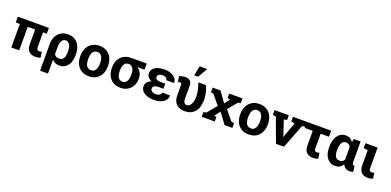

<svg xmlns="http://www.w3.org/2000/svg" viewBox="4 -1920 6620 3252"><g transform="rotate(20 3314.0 -294.0)"><path d="M538.1 9.8Q460 9.8 418.9 -32Q377.9 -73.7 377.9 -159.2V-423.8H244.6V0H102.1V-423.8H28.3V-528.3H587.4V-423.8H520.5V-157.2Q520.5 -125.5 531.7 -113.3Q543 -101.1 567.9 -101.1Q579.1 -101.1 589.8 -103.3Q600.6 -105.5 612.3 -109.9L627 -7.3Q605.5 2 583.7 5.9Q562 9.8 538.1 9.8Z M694.3 203.1V-281.7Q694.3 -358.4 723.6 -416Q752.9 -473.6 806.2 -505.9Q859.4 -538.1 931.2 -538.1Q1008.3 -538.1 1061.5 -503.4Q1114.7 -468.8 1142.6 -406.2Q1170.4 -343.8 1170.4 -259.8V-249.5Q1170.4 -171.4 1146.2 -112.8Q1122.1 -54.2 1077.1 -22Q1032.2 10.3 968.8 10.3Q925.3 10.3 892.8 -4.6Q860.4 -19.5 836.9 -47.9V203.1ZM923.8 -99.1Q979.5 -99.1 1003.7 -139.6Q1027.8 -180.2 1027.8 -249.5V-259.8Q1027.8 -311 1017.3 -348.9Q1006.8 -386.7 984.9 -407.5Q962.9 -428.2 928.7 -428.2Q897.9 -428.2 877.4 -408.7Q856.9 -389.2 846.9 -354.2Q836.9 -319.3 836.9 -272.9V-145Q850.1 -122.6 872.1 -110.8Q894 -99.1 923.8 -99.1Z M1500.5 10.3Q1422.4 10.3 1366.2 -23.9Q1310.1 -58.1 1280.3 -118.9Q1250.5 -179.7 1250.5 -258.8V-269Q1250.5 -347.7 1280.3 -408.4Q1310.1 -469.2 1366 -503.7Q1421.9 -538.1 1499.5 -538.1Q1578.1 -538.1 1633.8 -503.7Q1689.5 -469.2 1719.2 -408.7Q1749 -348.1 1749 -269V-258.8Q1749 -179.7 1719.2 -118.9Q1689.5 -58.1 1633.8 -23.9Q1578.1 10.3 1500.5 10.3ZM1500.5 -99.1Q1537.6 -99.1 1561 -119.1Q1584.5 -139.2 1595.7 -175Q1606.9 -210.9 1606.9 -258.8V-269Q1606.9 -315.9 1595.7 -351.8Q1584.5 -387.7 1560.8 -408Q1537.1 -428.2 1499.5 -428.2Q1462.9 -428.2 1439 -408Q1415 -387.7 1404.1 -351.8Q1393.1 -315.9 1393.1 -269V-258.8Q1393.1 -210.9 1404.1 -174.8Q1415 -138.7 1439 -118.9Q1462.9 -99.1 1500.5 -99.1Z M2069.8 10.3Q1992.2 10.3 1936.5 -23.9Q1880.9 -58.1 1851.1 -118.7Q1821.3 -179.2 1821.3 -258.8V-269Q1821.3 -345.2 1851.1 -403.6Q1880.9 -461.9 1936.8 -495.1Q1992.7 -528.3 2070.3 -528.3H2350.6V-418H2222.7Q2262.2 -392.6 2287.4 -349.6Q2312.5 -306.6 2312.5 -243.2V-232.9Q2312.5 -165.5 2283 -110.4Q2253.4 -55.2 2199 -22.5Q2144.5 10.3 2069.8 10.3ZM2068.4 -99.1Q2104 -99.1 2126.5 -118.9Q2148.9 -138.7 2159.7 -174.8Q2170.4 -210.9 2170.4 -258.8V-269Q2170.4 -313 2159.7 -346.7Q2148.9 -380.4 2126.2 -399.2Q2103.5 -418 2067.9 -418Q2032.2 -418 2009.3 -398.9Q1986.3 -379.9 1975.1 -346.2Q1963.9 -312.5 1963.9 -269V-258.8Q1963.9 -210.4 1974.9 -174.6Q1985.8 -138.7 2009 -118.9Q2032.2 -99.1 2068.4 -99.1Z M2671.9 9.8Q2602.5 9.8 2548.3 -9.5Q2494.1 -28.8 2462.9 -64.5Q2431.6 -100.1 2431.6 -149.4Q2431.6 -238.8 2531.7 -272Q2488.8 -289.6 2464.8 -319.6Q2440.9 -349.6 2440.9 -387.2Q2440.9 -434.6 2470 -468.3Q2499 -502 2550.8 -519.8Q2602.5 -537.6 2670.9 -537.6Q2737.3 -537.6 2788.8 -517.6Q2840.3 -497.6 2869.6 -462.2Q2898.9 -426.8 2897 -379.4L2896 -376.5H2758.8Q2758.8 -394 2746.8 -407Q2734.9 -419.9 2715.1 -427Q2695.3 -434.1 2670.9 -434.1Q2627.4 -434.1 2605.5 -416Q2583.5 -397.9 2583.5 -374Q2583.5 -346.7 2606 -331.3Q2628.4 -315.9 2670.9 -315.9H2762.2V-223.6H2670.9Q2624 -223.6 2598.9 -206.5Q2573.7 -189.5 2573.7 -159.2Q2573.7 -131.8 2599.4 -112.5Q2625 -93.3 2671.9 -93.3Q2714.4 -93.3 2740.7 -111.3Q2767.1 -129.4 2767.1 -156.2H2904.8L2905.8 -153.3Q2907.7 -100.6 2876.2 -64.2Q2844.7 -27.8 2790.8 -9Q2736.8 9.8 2671.9 9.8Z M3229 10.3Q3130.9 10.3 3075.9 -43.2Q3021 -96.7 3021 -204.6V-383.3Q3021 -405.3 3012.2 -414.1Q3003.4 -422.9 2985.8 -422.9Q2978 -422.9 2969.2 -420.9Q2960.4 -418.9 2953.1 -417.5L2938.5 -514.2Q2957 -523.9 2987.1 -530.8Q3017.1 -537.6 3046.9 -537.6Q3102.5 -537.6 3133.1 -509.3Q3163.6 -481 3163.6 -423.3L3163.1 -197.3Q3163.1 -145.5 3179.9 -122.3Q3196.8 -99.1 3226.1 -99.1Q3257.8 -99.1 3281.5 -122.6Q3305.2 -146 3318.6 -186.3Q3332 -226.6 3332 -276.4Q3331.5 -338.4 3318.1 -401.4Q3304.7 -464.4 3282.2 -528.3H3418Q3434.6 -494.1 3447.3 -454.8Q3460 -415.5 3467 -370.8Q3474.1 -326.2 3474.1 -276.4Q3474.1 -191.4 3446.8 -126.7Q3419.4 -62 3365 -25.9Q3310.5 10.3 3229 10.3ZM3174.3 -616.2 3210 -791H3345.2L3245.1 -616.2Z M3534.2 0V-85.4L3583.5 -93.3L3726.1 -265.1L3588.4 -434.1L3539.1 -442.4V-528.3L3680.7 -527.8L3813.5 -342.3L3887.2 -439.9L3837.9 -445.8V-528.3H4076.7V-442.4L4028.8 -434.1L3893.1 -267.6L4036.1 -93.3L4085.9 -85.4V0H3946.8L3804.2 -190.9L3727.1 -87.4L3769.5 -82V0Z M4382.8 10.3Q4304.7 10.3 4248.5 -23.9Q4192.4 -58.1 4162.6 -118.9Q4132.8 -179.7 4132.8 -258.8V-269Q4132.8 -347.7 4162.6 -408.4Q4192.4 -469.2 4248.3 -503.7Q4304.2 -538.1 4381.8 -538.1Q4460.4 -538.1 4516.1 -503.7Q4571.8 -469.2 4601.6 -408.7Q4631.3 -348.1 4631.3 -269V-258.8Q4631.3 -179.7 4601.6 -118.9Q4571.8 -58.1 4516.1 -23.9Q4460.4 10.3 4382.8 10.3ZM4382.8 -99.1Q4419.9 -99.1 4443.4 -119.1Q4466.8 -139.2 4478 -175Q4489.3 -210.9 4489.3 -258.8V-269Q4489.3 -315.9 4478 -351.8Q4466.8 -387.7 4443.1 -408Q4419.4 -428.2 4381.8 -428.2Q4345.2 -428.2 4321.3 -408Q4297.4 -387.7 4286.4 -351.8Q4275.4 -315.9 4275.4 -269V-258.8Q4275.4 -210.9 4286.4 -174.8Q4297.4 -138.7 4321.3 -118.9Q4345.2 -99.1 4382.8 -99.1Z M4872.6 0 4712.9 -433.6 4655.8 -442.4V-528.3H4912.1V-442.9L4856.4 -433.1L4936 -193.4L4948.2 -152.3H4951.2L4964.8 -193.4L5052.2 -432.6L4987.3 -442.9V-528.3H5243.2V-442.4L5184.6 -432.6L5017.6 0Z M5541.5 10.3Q5464.8 10.3 5424.1 -31.5Q5383.3 -73.2 5383.3 -158.7V-419.4H5238.8L5239.3 -528.3H5676.8V-419.4H5525.9V-156.7Q5525.9 -125 5536.9 -112.8Q5547.9 -100.6 5572.3 -100.6Q5579.1 -100.6 5586.7 -101.8Q5594.2 -103 5602.1 -105Q5609.9 -106.9 5617.7 -109.4L5632.3 -6.8Q5611.3 2.4 5588.9 6.3Q5566.4 10.3 5541.5 10.3Z M5939.9 10.3Q5877.4 10.3 5832.3 -22.2Q5787.1 -54.7 5762.9 -113Q5738.8 -171.4 5738.8 -249.5V-259.8Q5738.8 -343.3 5762.9 -405.8Q5787.1 -468.3 5832.3 -503.2Q5877.4 -538.1 5939.9 -538.1Q5985.4 -538.1 6017.6 -519.3Q6049.8 -500.5 6072.8 -465.8L6083.5 -527.8H6207V-168.5Q6207 -131.8 6216.3 -117.2Q6225.6 -102.5 6241.7 -102.5Q6244.6 -102.5 6247.6 -103Q6250.5 -103.5 6252 -104.5L6264.2 -2.4Q6248 4.9 6233.2 7.6Q6218.3 10.3 6202.1 10.3Q6158.2 10.3 6127 -9.5Q6095.7 -29.3 6080.1 -69.8Q6056.6 -30.8 6022.7 -10.3Q5988.8 10.3 5939.9 10.3ZM5981.4 -99.1Q6010.3 -99.1 6030.5 -111.8Q6050.8 -124.5 6064.5 -148.4V-375.5Q6055.2 -392.6 6043.2 -404.3Q6031.2 -416 6016.1 -422.1Q6001 -428.2 5983.4 -428.2Q5947.8 -428.2 5925.3 -407Q5902.8 -385.7 5892.3 -347.9Q5881.8 -310.1 5881.8 -259.8V-249.5Q5881.8 -179.7 5905 -139.4Q5928.2 -99.1 5981.4 -99.1Z M6528.8 10.3Q6452.1 10.3 6411.4 -31.5Q6370.6 -73.2 6370.6 -158.7V-427.7L6294.4 -442.4V-528.3H6513.2V-156.7Q6513.2 -125 6523.9 -112.8Q6534.7 -100.6 6557.6 -100.6Q6571.8 -100.6 6580.1 -102.3Q6588.4 -104 6605 -109.4L6619.6 -6.8Q6596.7 2.9 6576.2 6.6Q6555.7 10.3 6528.8 10.3Z"/></g></svg>

Font: Robotiche
Style: Bold
Weight: 700
Designer: Google
Version: Version 2.001